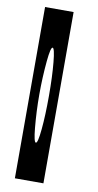

<svg xmlns="http://www.w3.org/2000/svg" viewBox="-86 -789 423 828"><g transform="rotate(10 125.0 -375.0)"><path d="M89.8 -521.5Q83 -449.2 83 -375Q83 -300.8 89.8 -228.5Q95.7 -167 104.5 -167Q113.3 -167 119.1 -228.5Q125 -290 125 -375Q125 -460 119.1 -521.5Q113.3 -583 104.5 -583Q95.7 -583 89.8 -521.5ZM167 -750V0H42V-750Z"/></g></svg>

Font: okolaksMetalik
Style: bold
Weight: 700
Width: 7
Version: Version 0.6